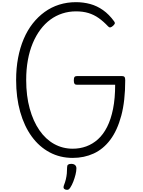

<svg xmlns="http://www.w3.org/2000/svg" viewBox="-20 -1440 1323 1774"><path d="M652 19Q535 19 438.5 -32.5Q342 -84 273 -179Q204 -274 166.5 -406.5Q129 -539 129 -701Q129 -810 147 -905Q165 -1000 199 -1080Q233 -1160 282 -1222.5Q331 -1285 392.5 -1329.5Q454 -1374 527 -1397Q600 -1420 682 -1420Q750 -1420 813 -1403Q876 -1386 932 -1346.5Q988 -1307 1035 -1242Q1044 -1230 1040 -1221Q1036 -1212 1024 -1201Q1010 -1189 1000 -1187Q990 -1185 980 -1195Q936 -1242 892 -1273Q848 -1304 797.5 -1319.5Q747 -1335 682 -1335Q616 -1335 556 -1315.5Q496 -1296 445 -1258.5Q394 -1221 353 -1166Q312 -1111 282.5 -1040.5Q253 -970 237.5 -885Q222 -800 222 -701Q222 -554 254.5 -436.5Q287 -319 344.5 -236Q402 -153 480.5 -109.5Q559 -66 652 -66Q718 -66 777 -87.5Q836 -109 885 -153Q934 -197 969.5 -267Q1005 -337 1024.5 -434Q1044 -531 1044 -657H690Q675 -657 668.5 -666Q662 -675 662 -697Q662 -720 668.5 -728.5Q675 -737 690 -737H1109Q1124 -737 1130.5 -728.5Q1137 -720 1137 -698Q1137 -507 1100.5 -371Q1064 -235 999 -148.5Q934 -62 845.5 -21.5Q757 19 652 19ZM583 311Q571 306 568 297.5Q565 289 570 274Q582 244 588.5 216.5Q595 189 597.5 162Q600 135 600 105Q600 88 609.5 81Q619 74 638 74Q661 74 673.5 85Q686 96 686 115Q686 140 678 172.5Q670 205 657.5 237.5Q645 270 629 294Q619 310 609 313Q599 316 583 311Z"/></svg>

Font: Playwrite BE WAL
Style: Regular
Weight: 400
Designer: Veronika Burian, José Scaglione
Foundry: TypeTogether
Version: Version 1.002